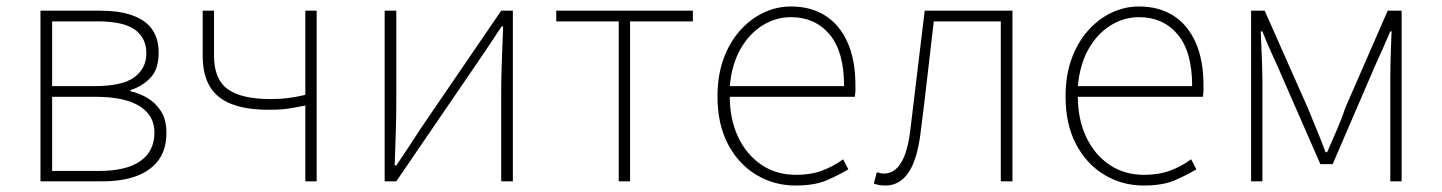

<svg xmlns="http://www.w3.org/2000/svg" viewBox="-20 -560 4453 593"><path d="M105 0V-527H290Q347 -527 387.5 -513Q428 -499 449 -470.5Q470 -442 470 -397Q470 -346 444.5 -319.5Q419 -293 383 -282V-278Q411 -272 436 -257Q461 -242 477.5 -216Q494 -190 494 -150Q494 -99 470 -66Q446 -33 402 -16.5Q358 0 296 0ZM141 -294H271Q358 -294 395 -321.5Q432 -349 432 -395Q432 -443 396.5 -468.5Q361 -494 281 -494H141ZM141 -32H285Q370 -32 413.5 -62.5Q457 -93 457 -151Q457 -204 410.5 -232.5Q364 -261 276 -261H141Z M923 0V-234Q901 -230 885 -227Q869 -224 852.5 -222.5Q836 -221 810 -221Q741 -221 695.5 -238.5Q650 -256 628 -293Q606 -330 606 -388V-527H641V-388Q641 -315 683.5 -284.5Q726 -254 816 -254Q845 -254 869 -257Q893 -260 923 -267V-527H958V0Z M1168 0V-527H1204V-249Q1204 -206 1202.5 -154Q1201 -102 1199 -49H1204Q1221 -74 1242.5 -106.5Q1264 -139 1280 -164L1528 -527H1564V0H1528V-277Q1528 -321 1530 -373Q1532 -425 1534 -478H1529Q1513 -453 1491 -420.5Q1469 -388 1452 -363L1204 0Z M1891 0V-494H1698V-527H2120V-494H1926V0Z M2437 13Q2371 13 2316 -20Q2261 -53 2228.5 -114.5Q2196 -176 2196 -262Q2196 -327 2214.5 -378Q2233 -429 2265.5 -465.5Q2298 -502 2338.5 -521Q2379 -540 2423 -540Q2484 -540 2528.5 -512Q2573 -484 2597.5 -429.5Q2622 -375 2622 -297Q2622 -289 2622 -280.5Q2622 -272 2620 -261H2234Q2234 -192 2259.5 -137.5Q2285 -83 2331 -51.5Q2377 -20 2439 -20Q2484 -20 2519 -33Q2554 -46 2584 -68L2600 -37Q2570 -19 2533 -3Q2496 13 2437 13ZM2234 -294H2587Q2587 -401 2542 -454Q2497 -507 2423 -507Q2376 -507 2335 -481.5Q2294 -456 2267 -408.5Q2240 -361 2234 -294Z M2715 13Q2703 13 2695 11.5Q2687 10 2679 7L2688 -28Q2693 -27 2698 -25.5Q2703 -24 2710 -24Q2743 -24 2763.5 -58Q2784 -92 2792 -162Q2803 -254 2814 -345Q2825 -436 2836 -527H3107V0H3071V-494H2864Q2854 -409 2844.5 -325.5Q2835 -242 2824 -156Q2814 -69 2786.5 -28Q2759 13 2715 13Z M3512 13Q3446 13 3391 -20Q3336 -53 3303.5 -114.5Q3271 -176 3271 -262Q3271 -327 3289.5 -378Q3308 -429 3340.5 -465.5Q3373 -502 3413.5 -521Q3454 -540 3498 -540Q3559 -540 3603.5 -512Q3648 -484 3672.5 -429.5Q3697 -375 3697 -297Q3697 -289 3697 -280.5Q3697 -272 3695 -261H3309Q3309 -192 3334.5 -137.5Q3360 -83 3406 -51.5Q3452 -20 3514 -20Q3559 -20 3594 -33Q3629 -46 3659 -68L3675 -37Q3645 -19 3608 -3Q3571 13 3512 13ZM3309 -294H3662Q3662 -401 3617 -454Q3572 -507 3498 -507Q3451 -507 3410 -481.5Q3369 -456 3342 -408.5Q3315 -361 3309 -294Z M3844 0V-527H3886L4019 -227Q4033 -193 4047 -159Q4061 -125 4074 -90H4079Q4094 -125 4109 -159Q4124 -193 4135 -227L4266 -527H4309V0H4274V-318Q4274 -338 4274.5 -362Q4275 -386 4276 -412Q4277 -438 4278 -463H4274Q4262 -435 4250.5 -409Q4239 -383 4227 -357L4096 -53H4058L3925 -357Q3913 -383 3901.5 -409Q3890 -435 3879 -463H3874Q3875 -438 3876 -412Q3877 -386 3878 -362Q3879 -338 3879 -318V0Z"/></svg>

Font: Noto Sans JP
Style: Regular
Weight: 100
Designer: Ryoko NISHIZUKA 西塚涼子 (kana, bopomofo & ideographs); Paul D. Hunt (Latin, Greek & Cyrillic); Sandoll Communications 산돌커뮤니
Foundry: Adobe
Version: Version 2.004;hotconv 1.0.118;makeotfexe 2.5.65603